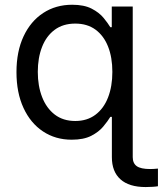

<svg xmlns="http://www.w3.org/2000/svg" viewBox="-20 -568 675 796"><path d="M584 207.5Q515.1 207.5 479.5 175.5Q443.8 143.6 443.8 83.5V-92.8H530.3V83.5Q530.3 108.9 546.9 120.8Q563.5 132.8 603 132.8Q608.9 132.8 617.9 132.3Q627 131.8 634.8 130.9V204.1Q627 205.6 613.5 206.5Q600.1 207.5 584 207.5ZM277.3 11.2Q210 11.2 158.2 -23.2Q106.4 -57.6 77.4 -120.6Q48.3 -183.6 48.3 -269Q48.3 -354.5 77.6 -417.2Q106.9 -480 159.2 -514.2Q211.4 -548.3 279.3 -548.3Q328.6 -548.3 359.9 -532.2Q391.1 -516.1 409.2 -494.1Q427.2 -472.2 437.5 -455.1H443.4V-541H530.3V0H443.8V-83.5H437.5Q426.8 -65.9 408.2 -43.5Q389.6 -21 358.2 -4.9Q326.7 11.2 277.3 11.2ZM292 -66.4Q341.3 -66.4 375.7 -92.3Q410.2 -118.2 428 -164.1Q445.8 -210 445.8 -270Q445.8 -330.1 428 -375Q410.2 -419.9 376 -445.1Q341.8 -470.2 292 -470.2Q241.2 -470.2 206.5 -444.3Q171.9 -418.5 154.3 -373.3Q136.7 -328.1 136.7 -270Q136.7 -211.9 154.5 -165.8Q172.4 -119.6 207 -93Q241.7 -66.4 292 -66.4Z"/></svg>

Font: Inter 17pt
Style: Regular
Weight: 400
Version: Version 4.001;git-66647c0bb